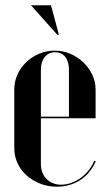

<svg xmlns="http://www.w3.org/2000/svg" viewBox="-20 -695 407 724"><path d="M33.8 -356.5V-137Q33.8 -106.5 46.1 -79.7Q58.4 -52.9 80.4 -33.5Q102.3 -14.1 131.6 -2.6Q160.8 9 193.8 9Q244 9 282.6 -16Q321.2 -41 341 -86.8L335.2 -89Q327.5 -69.5 314.4 -53Q301.2 -36.5 284.4 -24.2Q267.5 -12 248.2 -5.2Q228.9 1.5 210.5 1.5Q193.5 1.5 179.3 -4.4Q165.1 -10.3 155.3 -20.3Q145.5 -30.2 139.9 -44.6Q134.2 -59 134.2 -75.8V-431.5Q134.2 -461.8 148.8 -479.9Q163.2 -498 187.8 -498Q212.2 -498 226.1 -480.4Q240 -462.8 240 -431.5V-255H129V-249H340.5V-357.2Q340.5 -386.9 327.9 -413.3Q315.2 -439.8 294.2 -459.9Q273.2 -480.1 245.4 -492.1Q217.5 -504 186.4 -504Q155.2 -504 127.6 -492.4Q100 -480.8 78.8 -460.5Q57.7 -440.3 45.7 -413.6Q33.8 -386.9 33.8 -356.5ZM196.2 -563.8 96.8 -675.2H172.2L202.2 -563.8Z"/></svg>

Font: Moniqa Black
Style: Regular
Weight: 900
Designer: Rajesh Rajput
Foundry: Rajesh Rajput
Version: Version 1.000